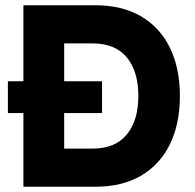

<svg xmlns="http://www.w3.org/2000/svg" viewBox="-20 -710 740 730"><path d="M137 0V-145H332Q418 -145 462 -198.5Q506 -252 506 -345Q506 -439 462 -492Q418 -545 332 -545H137V-690H342Q445 -690 517 -647.5Q589 -605 626.5 -527.5Q664 -450 664 -345Q664 -240 626.5 -162.5Q589 -85 517 -42.5Q445 0 342 0ZM69 0V-690H224V0ZM10 -280V-401H368V-280Z"/></svg>

Font: Radio Canada Big
Style: Bold
Weight: 700
Designer: Étienne Aubert Bonn
Foundry: Coppers and Brasses
Version: Version 1.001